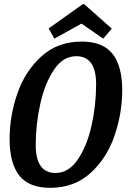

<svg xmlns="http://www.w3.org/2000/svg" viewBox="-20 -879 631 919"><path d="M565 -447Q565 -338 528.5 -230.5Q492 -123 414 -51.5Q336 20 220 20Q119 20 72.5 -38.5Q26 -97 26 -214Q26 -324 63 -431Q100 -538 178 -609Q256 -680 371 -680Q472 -680 518.5 -621.5Q565 -563 565 -447ZM151 -185Q151 -51 246 -51Q308 -51 352 -115Q396 -179 418 -277Q440 -375 440 -476Q440 -610 345 -610Q282 -610 238.5 -545.5Q195 -481 173 -383Q151 -285 151 -185ZM240 -694 213 -743 376 -859H383L515 -742L474 -694L370 -766Z"/></svg>

Font: Sansita
Style: Italic
Weight: 400
Italic angle: -11°
Designer: Pablo Cosgaya
Foundry: Omnibus-Type
Version: Version 1.006